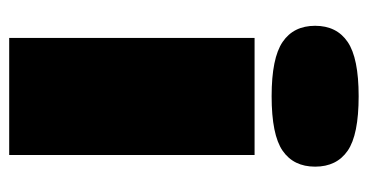

<svg xmlns="http://www.w3.org/2000/svg" viewBox="-216 -604 819 428"><g transform="rotate(90 194.0 -389.5)"><path d="M194 -585Q109 -585 73 -609.5Q37 -634 37 -682Q37 -730 73 -754.5Q109 -779 194 -779Q280 -779 315.5 -754.5Q351 -730 351 -682Q351 -634 315.5 -609.5Q280 -585 194 -585ZM64 0V-547H325V0Z"/></g></svg>

Font: Georama Extra Expanded ExtraBold
Style: Regular
Weight: 800
Width: 8
Designer: Jean-Baptiste Levee
Foundry: Production Type
Version: Version 1.000